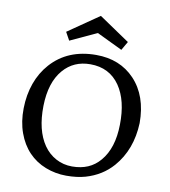

<svg xmlns="http://www.w3.org/2000/svg" viewBox="-104 -1084 1042 1179"><g transform="rotate(10 417.0 -494.5)"><path d="M161.1 -637.7Q265.6 -754.9 442.4 -754.9Q591.3 -754.9 683.1 -658.2Q777.3 -558.6 777.3 -389.2Q771 -222.2 674.3 -111.3Q608.9 -36.6 507.3 -7.3Q456.1 7.3 388.9 7.3Q321.8 7.3 259.5 -16.8Q197.3 -41 152.6 -87.9Q107.9 -134.8 83.3 -203.1Q58.6 -271.5 60.1 -355.7Q61.5 -439.9 87.2 -511.7Q112.8 -583.5 161.1 -637.7ZM587.9 -129.9Q657.7 -211.9 659.7 -357.9Q662.6 -509.3 601.1 -599.1Q536.6 -692.4 417 -692.4Q313.5 -692.4 249.5 -618.2Q180.2 -538.1 177.2 -391.1Q174.3 -238.8 236.3 -148.9Q267.1 -104.5 313.2 -79.6Q359.4 -54.7 414.3 -54.7Q469.2 -54.7 512.5 -73.2Q555.7 -91.8 587.9 -129.9ZM235.4 -862.8 428.7 -996.1 619.6 -866.7 588.4 -812.5 428.7 -889.2Q428.7 -889.2 263.2 -812.5Z"/></g></svg>

Font: HeadlandOne
Style: Regular
Weight: 400
Designer: Gary Lonergan
Foundry: Sorkin Type Co.
Version: Version 1.002